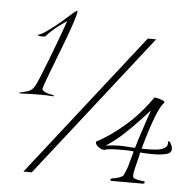

<svg xmlns="http://www.w3.org/2000/svg" viewBox="-48 -670 743 730"><g transform="rotate(5 323.5 -304.5)"><path d="M27 -289Q25 -289 25 -291Q25 -292 30 -293Q37 -295 51.5 -298.5Q66 -302 76 -312Q82 -316 97 -352Q112 -388 134.5 -446.5Q157 -505 183 -578Q185 -580 175.5 -573.5Q166 -567 152 -556.5Q138 -546 125.5 -534.5Q113 -523 108 -516Q105 -512 95 -512Q87 -512 81 -513.5Q75 -515 76 -517Q87 -519 104 -530.5Q121 -542 140 -557Q159 -572 175.5 -587Q192 -602 203.5 -611.5Q215 -621 217 -621Q221 -621 216.5 -604.5Q212 -588 203 -561Q194 -534 181.5 -501.5Q169 -469 156.5 -436.5Q144 -404 133.5 -376.5Q123 -349 117 -331.5Q111 -314 112 -312Q116 -305 126 -301Q136 -297 145 -295.5Q154 -294 154 -294Q157 -293 157 -291Q157 -289 154 -289Q144 -290 133 -290.5Q122 -291 109 -291Q91 -291 73 -290.5Q55 -290 42.5 -289.5Q30 -289 27 -289ZM402 12Q399 10 399 9Q399 4 406 2Q420 1 433.5 -4.5Q447 -10 448 -14Q457 -32 462.5 -50Q468 -68 473 -88Q474 -93 475.5 -97.5Q477 -102 478 -107Q463 -109 449 -109Q435 -109 422 -109Q402 -109 387 -107.5Q372 -106 366 -103H365Q353 -104 342 -113Q331 -122 332 -130L333 -132Q383 -158 438 -205Q493 -252 538 -317Q541 -319 551 -316.5Q561 -314 570 -310.5Q579 -307 578 -303V-302Q563 -287 545.5 -241Q528 -195 507 -120Q541 -119 567 -122Q593 -125 602 -138Q605 -141 605 -147Q605 -153 605.5 -155.5Q606 -158 610 -157L611 -156Q622 -141 622 -129Q622 -113 602 -108Q582 -103 553 -103Q541 -103 528.5 -103.5Q516 -104 503 -105L499 -86Q494 -65 489 -46Q484 -27 484 -13Q484 -7 493.5 -3.5Q503 0 513.5 1Q524 2 527 3Q530 3 530 6Q530 12 523 12ZM525 -254 530 -268Q517 -254 491 -226Q465 -198 433 -168.5Q401 -139 370 -120Q385 -122 397.5 -123Q410 -124 422 -124Q433 -124 443 -123.5Q453 -123 463 -122Q468 -122 472.5 -121.5Q477 -121 482 -121Q489 -146 501.5 -184Q514 -222 525 -254ZM67 6 494 -539H526L99 6Z"/></g></svg>

Font: Gwendolyn
Style: Regular
Weight: 400
Designer: Robert E. Leuschke
Foundry: Robert E. Leuschke
Version: Version 1.010; ttfautohint (v1.8.3)